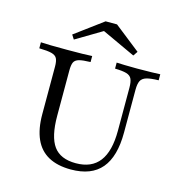

<svg xmlns="http://www.w3.org/2000/svg" viewBox="-112 -859 915 971"><g transform="rotate(15 345.5 -373.5)"><path d="M345.2 11.3Q275 11.3 227.8 -14.5Q180.6 -40.3 157.3 -92.3Q133.9 -144.4 133.9 -221.8V-470.2Q133.9 -499.2 126.6 -513.3Q119.4 -527.4 98 -533.1Q76.6 -538.7 33.1 -539.5V-571Q71 -568.5 170.2 -568.5Q264.5 -568.5 301.6 -571V-539.5Q261.3 -538.7 241.5 -533.1Q221.8 -527.4 215.3 -513.3Q208.9 -499.2 208.9 -470.2V-233.9Q208.9 -124.2 244.8 -75Q280.6 -25.8 361.3 -25.8Q443.5 -25.8 484.3 -79Q525 -132.3 525 -239.5V-464.5Q525 -495.2 517.7 -510.9Q510.5 -526.6 489.9 -532.7Q469.4 -538.7 429.8 -539.5V-571Q445.2 -570.2 471.8 -569.4Q498.4 -568.5 536.3 -568.5Q582.3 -568.5 612.9 -569.4Q643.5 -570.2 658.1 -571V-539.5Q616.9 -538.7 595.2 -532.3Q573.4 -525.8 565.3 -509.7Q557.3 -493.5 557.3 -462.9V-238.7Q557.3 -112.9 504.8 -50.8Q452.4 11.3 345.2 11.3ZM190.3 -627.4 175.8 -650 321.8 -758.1H381.5L517.7 -650.8L501.6 -627.4L303.2 -719.4L341.9 -717.7Z"/></g></svg>

Font: Playfair 12pt Light
Style: Regular
Weight: 300
Designer: Claus Eggers Sørensen
Foundry: Claus Eggers Sørensen
Version: Version 2.000;gftools[0.9.28]